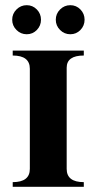

<svg xmlns="http://www.w3.org/2000/svg" viewBox="-20 -720 372 740"><path d="M303 -18V0H29V-18Q95 -18 95 -69V-455Q95 -506 29 -506V-525H303V-506Q237 -506 237 -459V-69Q237 -18 303 -18ZM122 -683.5Q138 -667 138 -644Q138 -621 122 -604.5Q106 -588 83 -588Q60 -588 43.5 -604.5Q27 -621 27 -644Q27 -667 43.5 -683.5Q60 -700 83 -700Q106 -700 122 -683.5ZM290 -683.5Q306 -667 306 -644Q306 -621 290 -604.5Q274 -588 251 -588Q228 -588 211.5 -604.5Q195 -621 195 -644Q195 -667 211.5 -683.5Q228 -700 251 -700Q274 -700 290 -683.5Z"/></svg>

Font: Uncial Antiqua
Style: Regular
Weight: 400
Designer: Astigmatic (AOETI)
Foundry: Astigmatic (AOETI)
Version: Version 1.000